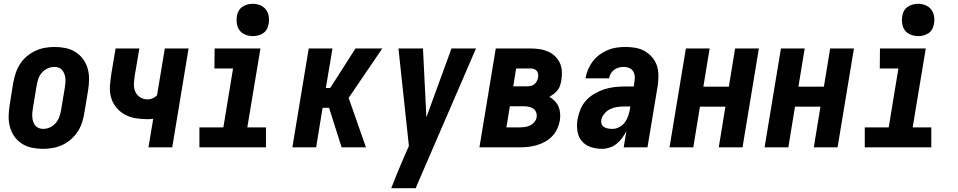

<svg xmlns="http://www.w3.org/2000/svg" viewBox="-20 -775 5040 1010"><path d="M206 8Q176 8 147.5 2Q119 -4 95.5 -19Q72 -34 56 -56.5Q40 -79 32.5 -106.5Q25 -134 25.5 -164Q26 -194 31 -223L50 -343Q55 -368 63.5 -393Q72 -418 86.5 -440Q101 -462 122 -479.5Q143 -497 167 -508Q191 -519 216.5 -523.5Q242 -528 267 -528Q297 -528 325.5 -522Q354 -516 377.5 -501Q401 -486 417.5 -463.5Q434 -441 441.5 -413.5Q449 -386 448.5 -356Q448 -326 443 -297L423 -177Q419 -152 410.5 -127Q402 -102 387 -80Q372 -58 351.5 -40.5Q331 -23 307 -12Q283 -1 257 3.5Q231 8 206 8ZM207 -97Q225 -97 242 -104.5Q259 -112 272 -126.5Q285 -141 291.5 -158.5Q298 -176 301 -194L321 -314Q323 -326 324 -338Q325 -350 324 -362Q323 -374 319 -385Q315 -396 308 -405Q301 -414 290 -418.5Q279 -423 267 -423Q249 -423 231.5 -415.5Q214 -408 201 -393.5Q188 -379 182 -361.5Q176 -344 173 -326L153 -206Q151 -194 150 -182Q149 -170 150 -158Q151 -146 154.5 -135Q158 -124 165 -115Q172 -106 183.5 -101.5Q195 -97 207 -97Z M761 0 786 -150Q778 -149 771 -148.5Q764 -148 757 -148Q725 -148 694 -153Q663 -158 636.5 -172.5Q610 -187 591 -210.5Q572 -234 564 -263.5Q556 -293 558.5 -325Q561 -357 566 -389L588 -520H713L688 -372Q685 -351 684.5 -330Q684 -309 692.5 -291Q701 -273 718.5 -262.5Q736 -252 757 -252Q770 -252 783 -258Q796 -264 806 -273L847 -520H972L886 0Z M1029 0V-105H1155L1206 -415H1108L1109 -520H1350L1281 -105H1379V0ZM1310 -585Q1290 -585 1271 -592.5Q1252 -600 1240.5 -615Q1229 -630 1226 -650Q1223 -670 1226 -690Q1228 -705 1235.5 -718Q1243 -731 1255.5 -739.5Q1268 -748 1282 -751.5Q1296 -755 1310 -755Q1330 -755 1348.5 -747.5Q1367 -740 1378.5 -725Q1390 -710 1393.5 -690Q1397 -670 1393 -650Q1391 -635 1384 -622Q1377 -609 1364.5 -600.5Q1352 -592 1338 -588.5Q1324 -585 1310 -585Z M1777 0 1711 -208H1677L1643 0H1518L1604 -520H1729L1694 -312H1717L1850 -520H1991L1814 -260L1905 0Z M2167 215H2038Q2054 173 2071.5 131Q2089 89 2107 47L2131 -7L2076 -520H2205L2223 -158L2355 -520H2484L2175 195Z M2502 0 2588 -520H2772Q2796 -520 2819 -516.5Q2842 -513 2862.5 -504Q2883 -495 2899 -480Q2915 -465 2924.5 -445Q2934 -425 2935.5 -401.5Q2937 -378 2933 -354Q2931 -341 2927 -327.5Q2923 -314 2914.5 -302.5Q2906 -291 2894.5 -282Q2883 -273 2870 -266Q2885 -257 2898 -244Q2911 -231 2918 -214.5Q2925 -198 2926.5 -179Q2928 -160 2925 -141Q2921 -118 2911 -96.5Q2901 -75 2884.5 -58Q2868 -41 2847 -29.5Q2826 -18 2804 -11.5Q2782 -5 2759.5 -2.5Q2737 0 2715 0ZM2680 -321H2755Q2764 -321 2774 -323.5Q2784 -326 2792 -333Q2800 -340 2804.5 -349.5Q2809 -359 2811 -369Q2812 -378 2810.5 -387Q2809 -396 2803.5 -402.5Q2798 -409 2789.5 -412Q2781 -415 2772 -415H2695ZM2644 -105H2714Q2728 -105 2742 -107Q2756 -109 2769 -115.5Q2782 -122 2791.5 -133.5Q2801 -145 2803 -159Q2805 -173 2800 -185Q2795 -197 2785 -204Q2775 -211 2761.5 -213.5Q2748 -216 2734 -216H2662Z M3147 8Q3116 8 3087.5 -1.5Q3059 -11 3040.5 -33Q3022 -55 3017.5 -85.5Q3013 -116 3018 -147Q3023 -174 3033.5 -200Q3044 -226 3063.5 -247Q3083 -268 3108 -282.5Q3133 -297 3159.5 -305.5Q3186 -314 3213 -317Q3240 -320 3266 -320H3314L3317 -343Q3320 -358 3319 -373Q3318 -388 3310.5 -400Q3303 -412 3289.5 -417.5Q3276 -423 3261 -423Q3248 -423 3235 -419.5Q3222 -416 3211 -408Q3200 -400 3193 -388Q3186 -376 3184 -363H3060V-364Q3064 -387 3073.5 -409.5Q3083 -432 3098 -452Q3113 -472 3133.5 -487Q3154 -502 3176.5 -511.5Q3199 -521 3222.5 -524.5Q3246 -528 3269 -528Q3296 -528 3322.5 -523.5Q3349 -519 3371 -506.5Q3393 -494 3410 -474.5Q3427 -455 3435 -431Q3443 -407 3443.5 -380Q3444 -353 3440 -325L3386 0H3261L3275 -85Q3266 -67 3253 -49.5Q3240 -32 3223.5 -18.5Q3207 -5 3186.5 1.5Q3166 8 3147 8ZM3202 -97Q3220 -97 3238 -106.5Q3256 -116 3267.5 -132Q3279 -148 3285 -166.5Q3291 -185 3294 -203L3296 -215H3266Q3247 -215 3228 -212.5Q3209 -210 3191.5 -202Q3174 -194 3160 -178Q3146 -162 3143 -144Q3141 -132 3145 -122Q3149 -112 3158 -106.5Q3167 -101 3178.5 -99Q3190 -97 3202 -97Z M3502 0 3588 -520H3713L3680 -319H3814L3847 -520H3972L3886 0H3761L3796 -214H3662L3627 0Z M4002 0 4088 -520H4213L4180 -319H4314L4347 -520H4472L4386 0H4261L4296 -214H4162L4127 0Z M4529 0V-105H4655L4706 -415H4608L4609 -520H4850L4781 -105H4879V0ZM4810 -585Q4790 -585 4771 -592.5Q4752 -600 4740.5 -615Q4729 -630 4726 -650Q4723 -670 4726 -690Q4728 -705 4735.5 -718Q4743 -731 4755.5 -739.5Q4768 -748 4782 -751.5Q4796 -755 4810 -755Q4830 -755 4848.5 -747.5Q4867 -740 4878.5 -725Q4890 -710 4893.5 -690Q4897 -670 4893 -650Q4891 -635 4884 -622Q4877 -609 4864.5 -600.5Q4852 -592 4838 -588.5Q4824 -585 4810 -585Z"/></svg>

Font: Iosevka Extrabold Oblique
Style: Regular
Weight: 800
Italic angle: -9°
Monospace: yes
Designer: Belleve Invis
Foundry: Belleve Invis
Version: Version 32.5.0; ttfautohint (v1.8.4)